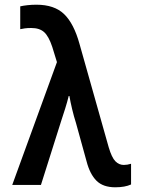

<svg xmlns="http://www.w3.org/2000/svg" viewBox="-20 -786 603 816"><path d="M470 10Q418 10 390 -18Q362 -46 348 -100L303 -263Q294 -291 286.5 -322.5Q279 -354 275 -378H272Q266 -353 257 -324.5Q248 -296 241 -275L154 0H32L222 -522L202 -587Q187 -632 167.5 -649.5Q148 -667 113 -667Q97 -667 86 -665.5Q75 -664 66 -662V-759Q79 -762 97 -764Q115 -766 135 -766Q211 -766 252.5 -726Q294 -686 318 -599L442 -160Q455 -116 470.5 -100.5Q486 -85 506 -85Q521 -85 537 -90V-2Q511 10 470 10Z"/></svg>

Font: Noto Sans Mono SemiCondensed SemiBold
Style: Regular
Weight: 600
Width: 4
Designer: Monotype Design Team
Foundry: Monotype Imaging Inc.
Version: Version 2.014; ttfautohint (v1.8.4.7-5d5b)